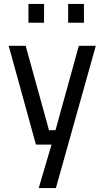

<svg xmlns="http://www.w3.org/2000/svg" viewBox="-20 -732 527 972"><path d="M176 220 241 0H162L24 -500H110L228 -73H261L379 -500H465L263 220ZM325 -617V-712H405V-617ZM124 -617V-712H203V-617Z"/></svg>

Font: Cairo Play Medium
Style: Regular
Weight: 500
Version: Version 3.119